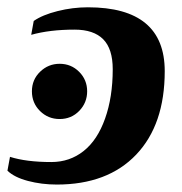

<svg xmlns="http://www.w3.org/2000/svg" viewBox="-30 -491 494 521"><path d="M124 9.8Q83 9.8 45.9 0Q8.8 -9.8 -9.8 -27.8L-2.9 -65.4Q41.5 -51.3 109.4 -51.3Q159.2 -51.3 196.8 -81.1Q234.4 -110.8 255.1 -169.2Q275.9 -227.5 275.9 -303.2Q275.9 -358.4 250 -384.5Q224.1 -410.6 172.4 -410.6Q105 -410.6 54.7 -396.5L61.5 -434.1Q85.4 -450.7 126.2 -460.9Q167 -471.2 208.5 -471.2Q417 -471.2 417 -297.9Q417 -152.8 339.6 -71.5Q262.2 9.8 124 9.8ZM56.6 -243.2Q56.6 -274.9 78.9 -296.4Q101.1 -317.9 131.8 -317.9Q163.1 -317.9 184.8 -296.1Q206.5 -274.4 206.5 -243.2Q206.5 -212.4 185.1 -190.2Q163.6 -168 131.8 -168Q100.6 -168 78.6 -189.7Q56.6 -211.4 56.6 -243.2Z"/></svg>

Font: Tinos
Style: Bold Italic
Weight: 700
Italic angle: -16.333°
Designer: Steve Matteson
Foundry: Monotype Imaging Inc.
Version: Version 1.23